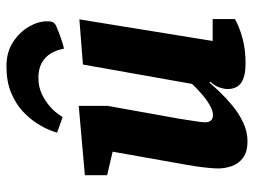

<svg xmlns="http://www.w3.org/2000/svg" viewBox="-116 -658 787 595"><g transform="rotate(-90 277.5 -360.5)"><path d="M370 -734Q413 -734 444 -714Q475 -694 492 -665Q509 -636 509 -608Q509 -594 505.5 -589Q502 -584 497 -581Q493 -579 476.5 -572.5Q460 -566 444 -561Q428 -556 424 -556Q420 -580 408.5 -598Q397 -616 378.5 -625.5Q360 -635 334 -635Q306 -635 284 -624.5Q262 -614 246.5 -600.5Q231 -587 222.5 -575Q214 -563 212 -560L164 -577Q165 -582 171.5 -599Q178 -616 192.5 -639Q207 -662 230 -683.5Q253 -705 287.5 -719.5Q322 -734 370 -734ZM137 13Q105 13 86.5 -0.5Q68 -14 60.5 -35Q53 -56 53 -78Q53 -90 55 -110Q57 -130 60 -150Q63 -170 65 -180L105 -405L32 -422V-491L247 -510V-421L207 -198Q206 -189 203 -172Q200 -155 198 -139.5Q196 -124 196 -118Q196 -107 201.5 -100.5Q207 -94 219 -94Q232 -94 250 -104.5Q268 -115 285.5 -130.5Q303 -146 315 -159L375 -497L515 -508L448 -95H516V-26Q489 -11 454.5 -2Q420 7 379 7Q338 7 318.5 -6.5Q299 -20 299 -50Q299 -58 303.5 -72.5Q308 -87 322 -103L319 -105Q309 -93 290.5 -73.5Q272 -54 248 -34Q224 -14 195.5 -0.5Q167 13 137 13Z"/></g></svg>

Font: Faustina Light ExtraBold
Style: Italic
Weight: 800
Italic angle: -8°
Version: Version 1.200